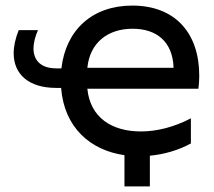

<svg xmlns="http://www.w3.org/2000/svg" viewBox="-20 -555 767 688"><path d="M181 -240H199C210 -97 305 -16 426 1V113H517V3C568 -2 618 -16 664 -41V-131C603 -99 541 -84 485 -84C379 -84 303 -135 293 -237H691C693 -253 694 -269 694 -284C694 -435 609 -535 454 -535C311 -535 216 -448 200 -310H182C126 -310 100 -339 100 -382C100 -401 106 -424 116 -447H47C35 -417 29 -389 29 -364C29 -289 83 -240 181 -240ZM602 -312H293C302 -402 366 -452 455 -452C541 -452 599 -406 602 -312Z"/></svg>

Font: Chess Sans Medium
Style: Regular
Weight: 500
Designer: Wolf Bōese
Foundry: Wolf Bōese
Version: Version 7.223;Glyphs 3.3 (3306)